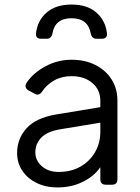

<svg xmlns="http://www.w3.org/2000/svg" viewBox="-20 -810 612 842"><path d="M232 12Q181 12 141 -7.5Q101 -27 78 -61Q55 -95 55 -139Q55 -201 96 -247Q137 -293 226 -308L420 -340V-368Q420 -416 385 -446Q350 -476 294 -476Q251 -476 218 -457.5Q185 -439 165 -409Q151 -388 132 -399L106 -413Q96 -418 93 -427Q90 -436 96 -446Q125 -490 179 -519Q233 -548 294 -548Q353 -548 398.5 -525Q444 -502 469.5 -461.5Q495 -421 495 -368V-24Q495 0 471 0H444Q420 0 420 -24V-77Q394 -38 344 -13Q294 12 232 12ZM135 -142Q135 -106 163.5 -81Q192 -56 237 -56Q292 -56 333 -79.5Q374 -103 397 -143Q420 -183 420 -232V-272L244 -243Q186 -233 160.5 -206Q135 -179 135 -142ZM161 -640Q135 -640 138 -665Q145 -721 185 -755.5Q225 -790 294 -790Q362 -790 402 -755.5Q442 -721 449 -665Q452 -640 426 -640H403Q383 -640 378 -663Q366 -730 294 -730Q221 -730 210 -663Q205 -640 185 -640Z"/></svg>

Font: Pitagon Sans Text
Style: Regular
Weight: 400
Designer: Travis Tran
Foundry: Pitagon
Version: Version 1.001; ttfautohint (v1.8.4.7-5d5b);gftools[0.9.26]